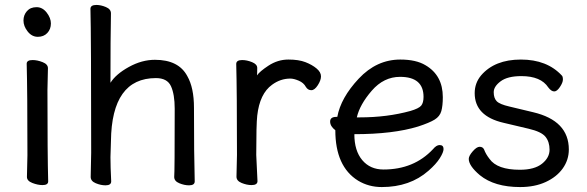

<svg xmlns="http://www.w3.org/2000/svg" viewBox="-20 -733 2374 777"><path d="M152 16Q133 16 111 7.5Q89 -1 89 -17L91 -105Q91 -368 88 -475Q88 -490 112 -490Q131 -490 152.5 -481.5Q174 -473 174 -457L172 -368Q172 -105 175 1Q175 16 152 16ZM75 -650Q75 -672 89 -688Q103 -704 128 -704Q152 -704 169 -682Q186 -660 186 -638Q186 -615 171.5 -599.5Q157 -584 133 -584Q109 -584 92 -605.5Q75 -627 75 -650Z M745 17Q726 17 705.5 8.5Q685 0 685 -17Q687 -34 687 -293Q687 -351 672 -384Q657 -417 611 -417Q432 -417 429 -162L427 -97Q427 -59 430 1Q430 17 407 17Q388 17 367.5 8.5Q347 0 347 -17L349 -115Q349 -590 346 -697Q346 -713 370 -713Q388 -713 408.5 -704.5Q429 -696 429 -679Q427 -580 427 -398Q449 -433 501.5 -462Q554 -491 607 -491Q703 -491 738 -425Q765 -378 765 -297Q765 -105 768 1Q768 17 745 17Z M998 16Q979 16 958 7.5Q937 -1 937 -18L939 -106Q939 -367 936 -474Q936 -490 960 -490Q979 -490 1000 -481.5Q1021 -473 1021 -458Q1021 -436 1020 -428Q1031 -444 1066 -467Q1104 -492 1147 -492Q1189 -492 1216 -481.5Q1243 -471 1261 -456Q1279 -441 1279 -424Q1279 -408 1266 -388Q1253 -368 1240 -368Q1226 -368 1218 -381Q1209 -398 1189 -406.5Q1169 -415 1155 -415Q1115 -415 1081 -390Q1031 -354 1021 -265Q1017 -230 1017 -106L1022 0Q1022 16 998 16Z M1436 -258Q1547 -258 1641 -284Q1675 -294 1684.5 -305.5Q1694 -317 1694 -341Q1694 -422 1599 -422Q1533 -422 1484.5 -366Q1436 -310 1424 -258ZM1525 24Q1472 24 1429 -2Q1337 -59 1337 -206Q1316 -222 1316 -241Q1316 -260 1341 -260H1345Q1359 -337 1431.5 -414.5Q1504 -492 1600 -492Q1664 -492 1702 -469Q1772 -428 1772 -340Q1772 -305 1766 -283.5Q1760 -262 1739 -249Q1718 -236 1672 -221Q1571 -190 1414 -190Q1414 -123 1446 -85Q1478 -47 1532 -47Q1655 -47 1732 -129Q1746 -146 1759 -146Q1775 -146 1775 -130Q1775 -117 1760 -93Q1745 -69 1714 -42Q1639 24 1525 24Z M2085 24Q1981 24 1922 -24Q1877 -62 1877 -90Q1877 -102 1893 -120.5Q1909 -139 1921 -139Q1934 -139 1939 -128Q1946 -109 1961 -90Q1992 -46 2084 -46Q2143 -46 2173.5 -70.5Q2204 -95 2204 -127Q2204 -159 2187.5 -179.5Q2171 -200 2119.5 -212Q2068 -224 2018 -236Q1901 -263 1901 -356Q1901 -397 1927 -428Q1982 -492 2088 -492Q2194 -492 2254 -427Q2258 -423 2258 -411Q2258 -399 2246 -381Q2234 -363 2223 -363Q2211 -363 2199 -379Q2169 -425 2090 -425Q2034 -425 2006 -404Q1978 -383 1978 -360Q1978 -336 1990 -323.5Q2002 -311 2041 -302L2137 -279Q2282 -245 2282 -128Q2282 -86 2257.5 -51.5Q2233 -17 2188.5 3.5Q2144 24 2085 24Z"/></svg>

Font: ToneOZ-Pinyin-WenKai-Medium
Style: Medium
Weight: 700
Designer: Fontworks Inc.
Foundry: ToneOZ
Version: Version 0.240331